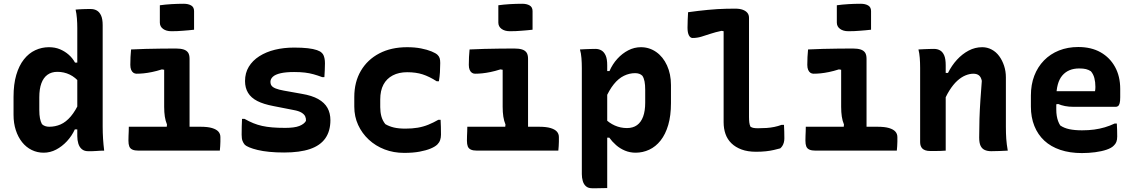

<svg xmlns="http://www.w3.org/2000/svg" viewBox="-20 -801 6040 1021"><path d="M240 -550Q273 -550 299 -539Q325 -528 345.5 -510Q366 -492 379 -468H406V-359Q381 -390 350.5 -404.5Q320 -419 285 -419Q254 -419 232.5 -403.5Q211 -388 200 -358Q189 -328 189 -284V-216Q189 -190 192.5 -172Q196 -154 203 -141Q210 -134 220 -130.5Q230 -127 242 -127Q274 -127 302.5 -139.5Q331 -152 356.5 -182Q382 -212 404 -261V-113H378Q362 -78 336 -50Q310 -22 278.5 -5.5Q247 11 212 11Q178 11 148.5 -3.5Q119 -18 97.5 -45Q76 -72 64 -109Q52 -146 52 -190V-286Q52 -353 66.5 -402.5Q81 -452 107 -485Q133 -518 167.5 -534Q202 -550 240 -550ZM464 -753Q481 -753 495 -745Q509 -737 517.5 -718.5Q526 -700 526 -667Q526 -599 526 -531Q526 -463 526 -395.5Q526 -328 526 -261.5Q526 -195 526 -128Q526 -95 528 -63.5Q530 -32 534 0Q524 0 513 0.5Q502 1 491 2Q480 3 469.5 3Q459 3 448 3Q428 3 415 -8Q402 -19 396.5 -37.5Q391 -56 391 -77Q391 -154 391 -225.5Q391 -297 391 -366Q391 -435 391 -505.5Q391 -576 391 -652Q391 -677 389 -703Q387 -729 382 -750Q392 -751 402.5 -751.5Q413 -752 423 -752.5Q433 -753 443.5 -753Q454 -753 464 -753Z M864 -101 868 -139Q860 -158 856.5 -181Q853 -204 853 -233Q853 -253 853 -272.5Q853 -292 853 -312Q853 -332 853 -351.5Q853 -371 853 -391Q853 -411 853 -430L841 -432Q813 -423 788.5 -418Q764 -413 744 -411Q724 -409 706 -409Q697 -409 689.5 -414Q682 -419 677.5 -429.5Q673 -440 673 -456Q673 -477 674 -498Q675 -519 677 -538Q714 -540 755.5 -541Q797 -542 838 -542.5Q879 -543 915 -543Q940 -543 956 -538Q972 -533 980 -521.5Q988 -510 988 -488Q988 -447 988 -406.5Q988 -366 988 -325.5Q988 -285 988 -245.5Q988 -206 988 -167.5Q988 -129 988 -92ZM665 -127H1046Q1085 -127 1108 -120Q1131 -113 1141.5 -101Q1152 -89 1152 -72Q1152 -60 1152 -48Q1152 -36 1151 -24Q1150 -12 1149 0H717Q696 0 684 -5.5Q672 -11 667.5 -22.5Q663 -34 663 -53Q663 -67 663.5 -79Q664 -91 664.5 -102.5Q665 -114 665 -127ZM830 -773Q844 -775 859.5 -776.5Q875 -778 891.5 -779Q908 -780 924.5 -780.5Q941 -781 957 -781Q981 -781 996.5 -772Q1012 -763 1012 -742V-643Q998 -641 983 -640Q968 -639 952.5 -637.5Q937 -636 921.5 -635.5Q906 -635 891 -635Q864 -635 847 -647.5Q830 -660 830 -681Z M1497 -121Q1546 -121 1571.5 -131Q1597 -141 1607 -158Q1608 -171 1603 -182Q1598 -193 1583.5 -202Q1569 -211 1541 -216L1434 -237Q1381 -247 1348 -264Q1315 -281 1299 -307.5Q1283 -334 1283 -370Q1283 -413 1303 -446Q1323 -479 1359 -502Q1395 -525 1442 -536.5Q1489 -548 1544 -548Q1587 -548 1617 -544.5Q1647 -541 1665.5 -534.5Q1684 -528 1691 -520Q1697 -515 1700.5 -507Q1704 -499 1706 -488.5Q1708 -478 1708 -464Q1708 -445 1707 -427Q1706 -409 1705 -391H1693Q1669 -400 1647.5 -406Q1626 -412 1601.5 -415Q1577 -418 1544 -418Q1500 -418 1472 -411.5Q1444 -405 1431 -393Q1418 -381 1418 -365Q1418 -354 1424 -345.5Q1430 -337 1446 -330.5Q1462 -324 1490 -319L1585 -302Q1639 -293 1672.5 -274Q1706 -255 1721.5 -227Q1737 -199 1737 -162Q1737 -104 1710 -65.5Q1683 -27 1628.5 -8.5Q1574 10 1491 10Q1448 10 1412.5 6.5Q1377 3 1350 -3.5Q1323 -10 1305.5 -17.5Q1288 -25 1282 -31Q1274 -40 1269.5 -52Q1265 -64 1265 -85Q1265 -108 1265.5 -128.5Q1266 -149 1267 -169H1280Q1305 -155 1327 -146Q1349 -137 1373.5 -131.5Q1398 -126 1428 -123.5Q1458 -121 1497 -121Z M2145 -550Q2186 -550 2219 -543.5Q2252 -537 2275 -527.5Q2298 -518 2307 -509Q2315 -501 2318 -491.5Q2321 -482 2321 -466Q2321 -440 2319.5 -416.5Q2318 -393 2314 -369H2302Q2263 -394 2227.5 -405.5Q2192 -417 2145 -417Q2101 -417 2068.5 -400Q2036 -383 2019 -351Q2002 -319 2002 -272V-231Q2002 -205 2008 -182.5Q2014 -160 2029 -141Q2049 -129 2074.5 -123Q2100 -117 2136 -117Q2172 -117 2201.5 -122Q2231 -127 2258 -138Q2285 -149 2311 -164H2323Q2324 -145 2324.5 -126Q2325 -107 2325 -85Q2325 -69 2320.5 -56Q2316 -43 2306 -33Q2294 -21 2270 -11Q2246 -1 2211 5.5Q2176 12 2129 12Q2073 12 2025 -6.5Q1977 -25 1941 -58.5Q1905 -92 1884.5 -136.5Q1864 -181 1864 -234V-285Q1864 -365 1899 -424.5Q1934 -484 1997 -517Q2060 -550 2145 -550Z M2664 -101 2668 -139Q2660 -158 2656.5 -181Q2653 -204 2653 -233Q2653 -253 2653 -272.5Q2653 -292 2653 -312Q2653 -332 2653 -351.5Q2653 -371 2653 -391Q2653 -411 2653 -430L2641 -432Q2613 -423 2588.5 -418Q2564 -413 2544 -411Q2524 -409 2506 -409Q2497 -409 2489.5 -414Q2482 -419 2477.5 -429.5Q2473 -440 2473 -456Q2473 -477 2474 -498Q2475 -519 2477 -538Q2514 -540 2555.5 -541Q2597 -542 2638 -542.5Q2679 -543 2715 -543Q2740 -543 2756 -538Q2772 -533 2780 -521.5Q2788 -510 2788 -488Q2788 -447 2788 -406.5Q2788 -366 2788 -325.5Q2788 -285 2788 -245.5Q2788 -206 2788 -167.5Q2788 -129 2788 -92ZM2465 -127H2846Q2885 -127 2908 -120Q2931 -113 2941.5 -101Q2952 -89 2952 -72Q2952 -60 2952 -48Q2952 -36 2951 -24Q2950 -12 2949 0H2517Q2496 0 2484 -5.5Q2472 -11 2467.5 -22.5Q2463 -34 2463 -53Q2463 -67 2463.5 -79Q2464 -91 2464.5 -102.5Q2465 -114 2465 -127ZM2630 -773Q2644 -775 2659.5 -776.5Q2675 -778 2691.5 -779Q2708 -780 2724.5 -780.5Q2741 -781 2757 -781Q2781 -781 2796.5 -772Q2812 -763 2812 -742V-643Q2798 -641 2783 -640Q2768 -639 2752.5 -637.5Q2737 -636 2721.5 -635.5Q2706 -635 2691 -635Q2664 -635 2647 -647.5Q2630 -660 2630 -681Z M3064 -538Q3079 -539 3092.5 -539.5Q3106 -540 3119.5 -540.5Q3133 -541 3147 -541Q3164 -541 3178 -533Q3192 -525 3200.5 -506.5Q3209 -488 3209 -454Q3209 -372 3209 -290Q3209 -208 3209 -127Q3209 -46 3209 35.5Q3209 117 3209 199Q3194 199 3181 199.5Q3168 200 3155.5 200Q3143 200 3128 200Q3108 200 3096 189.5Q3084 179 3079 161.5Q3074 144 3074 125Q3074 50 3074 -20Q3074 -90 3074 -158.5Q3074 -227 3074 -296.5Q3074 -366 3074 -439Q3074 -466 3072 -492Q3070 -518 3064 -538ZM3388 -550Q3433 -550 3469.5 -524.5Q3506 -499 3527 -453Q3548 -407 3548 -349V-253Q3548 -186 3533.5 -136.5Q3519 -87 3493 -54Q3467 -21 3432.5 -5Q3398 11 3360 11Q3330 11 3303.5 0Q3277 -11 3256 -29.5Q3235 -48 3220 -69H3195V-172Q3219 -147 3249.5 -133.5Q3280 -120 3314 -120Q3346 -120 3367.5 -135.5Q3389 -151 3400 -181Q3411 -211 3411 -255V-323Q3411 -350 3407.5 -368Q3404 -386 3396 -398Q3389 -405 3379.5 -408.5Q3370 -412 3357 -412Q3327 -412 3298 -398Q3269 -384 3244 -353Q3219 -322 3198 -273V-423H3221Q3237 -460 3263 -488.5Q3289 -517 3321 -533.5Q3353 -550 3388 -550Z M3639 -736Q3666 -740 3692.5 -743Q3719 -746 3744.5 -748.5Q3770 -751 3794.5 -752.5Q3819 -754 3843 -754.5Q3867 -755 3890 -755Q3914 -755 3930 -749Q3946 -743 3954.5 -732.5Q3963 -722 3963 -706Q3963 -655 3963 -602Q3963 -549 3963 -496Q3963 -443 3963 -389.5Q3963 -336 3963 -283Q3963 -230 3963 -179Q3963 -163 3964.5 -150Q3966 -137 3971 -127Q3979 -122 3988.5 -120.5Q3998 -119 4011 -119Q4035 -119 4056.5 -120.5Q4078 -122 4097.5 -126Q4117 -130 4136 -137H4149Q4150 -119 4150.5 -101Q4151 -83 4151 -65Q4151 -53 4148 -42.5Q4145 -32 4140 -24.5Q4135 -17 4129 -12Q4114 -8 4095 -3.5Q4076 1 4052.5 3.5Q4029 6 4000 6Q3956 6 3923.5 -6Q3891 -18 3869.5 -39Q3848 -60 3838 -88.5Q3828 -117 3828 -151Q3828 -198 3828 -246.5Q3828 -295 3828 -344Q3828 -393 3828 -442.5Q3828 -492 3828 -540.5Q3828 -589 3828 -635L3817 -637Q3784 -630 3758.5 -621.5Q3733 -613 3710 -606Q3687 -599 3663 -599Q3651 -599 3643.5 -613Q3636 -627 3636 -654Q3636 -675 3637 -696Q3638 -717 3639 -736Z M4464 -101 4468 -139Q4460 -158 4456.5 -181Q4453 -204 4453 -233Q4453 -253 4453 -272.5Q4453 -292 4453 -312Q4453 -332 4453 -351.5Q4453 -371 4453 -391Q4453 -411 4453 -430L4441 -432Q4413 -423 4388.5 -418Q4364 -413 4344 -411Q4324 -409 4306 -409Q4297 -409 4289.5 -414Q4282 -419 4277.5 -429.5Q4273 -440 4273 -456Q4273 -477 4274 -498Q4275 -519 4277 -538Q4314 -540 4355.5 -541Q4397 -542 4438 -542.5Q4479 -543 4515 -543Q4540 -543 4556 -538Q4572 -533 4580 -521.5Q4588 -510 4588 -488Q4588 -447 4588 -406.5Q4588 -366 4588 -325.5Q4588 -285 4588 -245.5Q4588 -206 4588 -167.5Q4588 -129 4588 -92ZM4265 -127H4646Q4685 -127 4708 -120Q4731 -113 4741.5 -101Q4752 -89 4752 -72Q4752 -60 4752 -48Q4752 -36 4751 -24Q4750 -12 4749 0H4317Q4296 0 4284 -5.5Q4272 -11 4267.5 -22.5Q4263 -34 4263 -53Q4263 -67 4263.5 -79Q4264 -91 4264.5 -102.5Q4265 -114 4265 -127ZM4430 -773Q4444 -775 4459.5 -776.5Q4475 -778 4491.5 -779Q4508 -780 4524.5 -780.5Q4541 -781 4557 -781Q4581 -781 4596.5 -772Q4612 -763 4612 -742V-643Q4598 -641 4583 -640Q4568 -639 4552.5 -637.5Q4537 -636 4521.5 -635.5Q4506 -635 4491 -635Q4464 -635 4447 -647.5Q4430 -660 4430 -681Z M5339 0Q5316 1 5295.5 2Q5275 3 5251 3Q5231 3 5216.5 -3.5Q5202 -10 5194.5 -25.5Q5187 -41 5187 -70Q5187 -119 5188.5 -168.5Q5190 -218 5193.5 -268.5Q5197 -319 5201 -371Q5197 -391 5186 -400Q5175 -409 5156 -409Q5136 -409 5114 -400Q5092 -391 5070.5 -371.5Q5049 -352 5028.5 -319.5Q5008 -287 4991 -241L4990 -413H5021Q5041 -453 5069 -483.5Q5097 -514 5131 -532Q5165 -550 5203 -550Q5230 -550 5253.5 -537.5Q5277 -525 5293.5 -502.5Q5310 -480 5319.5 -451Q5329 -422 5329 -390Q5329 -347 5329 -303Q5329 -259 5329 -215Q5329 -171 5329 -127Q5329 -91 5331 -62.5Q5333 -34 5339 0ZM5009 0Q4994 1 4981 1.5Q4968 2 4954.5 2Q4941 2 4927 2Q4912 2 4901.5 -1.5Q4891 -5 4885 -11Q4879 -17 4876 -25.5Q4873 -34 4873 -45Q4873 -97 4873 -147Q4873 -197 4873 -246Q4873 -295 4873 -343.5Q4873 -392 4873 -440Q4873 -468 4871 -493.5Q4869 -519 4864 -538Q4880 -539 4894 -539.5Q4908 -540 4921 -540.5Q4934 -541 4947 -541Q4965 -541 4979 -533Q4993 -525 5001 -506.5Q5009 -488 5009 -454Q5009 -378 5009 -300.5Q5009 -223 5009 -147.5Q5009 -72 5009 0Z M5714 -551Q5783 -551 5832.5 -523Q5882 -495 5909.5 -445Q5937 -395 5937 -328V-284Q5937 -263 5934 -252Q5931 -241 5925.5 -237Q5920 -233 5914 -233H5688Q5664 -233 5643.5 -237Q5623 -241 5607 -248L5576 -243L5577 -316H5803Q5804 -321 5804.5 -327Q5805 -333 5805 -339Q5805 -365 5799.5 -386Q5794 -407 5781 -422Q5769 -430 5755 -433.5Q5741 -437 5719 -437Q5661 -437 5629 -399.5Q5597 -362 5597 -282V-219Q5597 -200 5599.5 -185Q5602 -170 5606.5 -157.5Q5611 -145 5618 -134Q5638 -120 5666.5 -114Q5695 -108 5734 -108Q5769 -108 5798.5 -112Q5828 -116 5855 -124Q5882 -132 5907 -144H5919Q5920 -127 5920.5 -109.5Q5921 -92 5921 -75Q5921 -58 5916.5 -46.5Q5912 -35 5903 -27Q5891 -14 5864.5 -5Q5838 4 5803.5 8.5Q5769 13 5733 13Q5669 13 5618.5 -4Q5568 -21 5533.5 -53Q5499 -85 5480.5 -131Q5462 -177 5462 -234V-293Q5462 -351 5480 -398Q5498 -445 5531.5 -479.5Q5565 -514 5611.5 -532.5Q5658 -551 5714 -551Z"/></svg>

Font: Rec Mono Semicasual
Style: Bold
Weight: 700
Version: Version 1.085; ttfautohint (v1.8.4.7-5d5b)